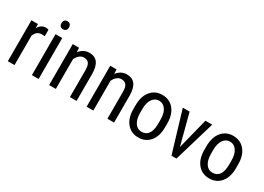

<svg xmlns="http://www.w3.org/2000/svg" viewBox="-14 -1429 2947 2146"><g transform="rotate(30 1459.0 -356.0)"><path d="M282.7 -447.3Q264.6 -450.7 243.7 -450.7Q177.2 -450.7 150.9 -377.9V0H64.5V-528.3H148.4L149.9 -474.6Q184.6 -538.1 248 -538.1Q268.6 -538.1 282.2 -531.2Z M461.9 0H375.5V-528.3H461.9ZM468.8 -668.5Q468.8 -646.5 456.5 -631.8Q444.3 -617.2 419.4 -617.2Q395 -617.2 382.8 -631.8Q370.6 -646.5 370.6 -668.5Q370.6 -690.4 382.8 -705.6Q395 -720.7 419.4 -720.7Q443.8 -720.7 456.3 -705.3Q468.8 -689.9 468.8 -668.5Z M679.2 -528.3 681.6 -471.2Q731.9 -538.1 810.1 -538.1Q950.2 -538.1 952.1 -351.1V0H866.2V-347.2Q866.2 -409.2 845.5 -435.3Q824.7 -461.4 783.2 -461.4Q751 -461.4 725.3 -439.9Q699.7 -418.5 684.1 -383.8V0H597.7V-528.3Z M1163.1 -528.3 1165.5 -471.2Q1215.8 -538.1 1293.9 -538.1Q1434.1 -538.1 1436 -351.1V0H1350.1V-347.2Q1350.1 -409.2 1329.3 -435.3Q1308.6 -461.4 1267.1 -461.4Q1234.9 -461.4 1209.2 -439.9Q1183.6 -418.5 1168 -383.8V0H1081.5V-528.3Z M1547.4 -288.6Q1547.4 -403.8 1603.3 -470.9Q1659.2 -538.1 1751 -538.1Q1842.8 -538.1 1898.7 -472.7Q1954.6 -407.2 1956.1 -294.4V-238.8Q1956.1 -124 1900.4 -57.1Q1844.7 9.8 1752 9.8Q1660.2 9.8 1604.7 -55.2Q1549.3 -120.1 1547.4 -231ZM1633.8 -238.8Q1633.8 -157.2 1665.8 -110.6Q1697.8 -64 1752 -64Q1866.2 -64 1869.6 -229V-288.6Q1869.6 -369.6 1837.4 -416.7Q1805.2 -463.9 1751 -463.9Q1697.8 -463.9 1665.8 -416.7Q1633.8 -369.6 1633.8 -289.1Z M2210 -131.3 2310.1 -528.3H2397.9L2241.2 0H2176.8L2018.1 -528.3H2106Z M2462.4 -288.6Q2462.4 -403.8 2518.3 -470.9Q2574.2 -538.1 2666 -538.1Q2757.8 -538.1 2813.7 -472.7Q2869.6 -407.2 2871.1 -294.4V-238.8Q2871.1 -124 2815.4 -57.1Q2759.8 9.8 2667 9.8Q2575.2 9.8 2519.8 -55.2Q2464.4 -120.1 2462.4 -231ZM2548.8 -238.8Q2548.8 -157.2 2580.8 -110.6Q2612.8 -64 2667 -64Q2781.2 -64 2784.7 -229V-288.6Q2784.7 -369.6 2752.4 -416.7Q2720.2 -463.9 2666 -463.9Q2612.8 -463.9 2580.8 -416.7Q2548.8 -369.6 2548.8 -289.1Z"/></g></svg>

Font: TypoPRO Roboto
Style: Regular
Weight: 400
Designer: Google
Version: Version 2.136; 2016